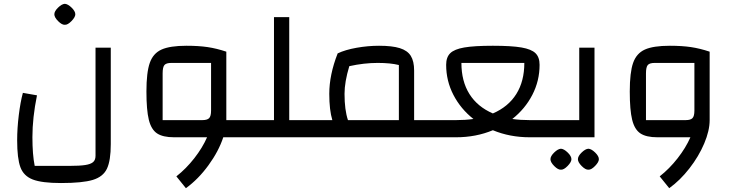

<svg xmlns="http://www.w3.org/2000/svg" viewBox="-20 -720 3842 1007"><path d="M70 0ZM345 150Q398 150 427 145.5Q456 141 468.5 130Q481 119 481 97V-470H561V36Q561 122 541 164.5Q521 207 467 223.5Q413 240 300 240Q200 240 152 221.5Q104 203 87 157Q70 111 70 16Q70 -47 78.5 -116Q87 -185 100 -233L174 -220Q150 -102 150 -1Q150 91 162 150ZM265 -645Q265 -661 284.5 -680Q304 -699 320 -700Q336 -699 355.5 -680Q375 -661 375 -645Q375 -630 355 -609.5Q335 -589 320 -590Q305 -589 285 -609Q265 -629 265 -645Z M1297 0H1151Q1127 73 1073.5 146.5Q1020 220 955 267L905 205Q956 165 999 110Q1042 55 1066 0H893Q834 0 803.5 -20.5Q773 -41 760.5 -92Q748 -143 748 -240Q748 -340 765.5 -390Q783 -440 827 -460Q871 -480 958 -480Q1022 -480 1069 -473Q1116 -466 1167 -449V-90H1297ZM1041 -90Q1067 -90 1077 -100.5Q1087 -111 1087 -140V-390H879Q852 -390 842.5 -379Q833 -368 833 -335V-90Z M1617 -90V0H1257V-90H1417V-630H1497V-90Z M2272 -90V0H1577V-90H1723Q1707 -143 1707 -228Q1707 -328 1751 -440Q1791 -459 1850.5 -469.5Q1910 -480 1968 -480Q2037 -480 2077 -467.5Q2117 -455 2134.5 -427Q2152 -399 2152 -350V-90ZM2072 -379Q2028 -390 1961 -390Q1889 -390 1812 -373Q1787 -290 1787 -228Q1787 -143 1805 -90H2072Z M2898 -90V0H2758Q2654 0 2565 -37Q2476 0 2372 0H2232V-90H2372Q2421 -90 2463 -96Q2396 -149 2358 -222.5Q2320 -296 2320 -380Q2320 -420 2341.5 -441Q2363 -462 2415 -471Q2467 -480 2565 -480Q2663 -480 2715 -471Q2767 -462 2788.5 -441Q2810 -420 2810 -380Q2810 -296 2772 -222.5Q2734 -149 2667 -96Q2709 -90 2758 -90ZM2565 -125Q2646 -160 2688 -227Q2730 -294 2730 -390H2400Q2400 -294 2442 -227Q2484 -160 2565 -125Z M2878 0ZM2858 -90H3018V-470H3098V0H2858ZM2867 115Q2867 99 2886.5 80Q2906 61 2922 60Q2938 61 2957.5 80Q2977 99 2977 115Q2977 130 2957 150.5Q2937 171 2922 170Q2907 171 2887 151Q2867 131 2867 115ZM3011 115Q3011 99 3030.5 80Q3050 61 3066 60Q3082 61 3101.5 80Q3121 99 3121 115Q3121 130 3101 150.5Q3081 171 3066 170Q3051 171 3031 151Q3011 131 3011 115Z M3702 -449V-90Q3702 -35 3673.5 32.5Q3645 100 3596 163Q3547 226 3490 267L3440 205Q3491 165 3534 110Q3577 55 3601 0H3428Q3369 0 3338.5 -20.5Q3308 -41 3295.5 -92Q3283 -143 3283 -240Q3283 -340 3300.5 -390Q3318 -440 3362 -460Q3406 -480 3493 -480Q3557 -480 3604 -473Q3651 -466 3702 -449ZM3576 -90Q3602 -90 3612 -100.5Q3622 -111 3622 -140V-390H3414Q3387 -390 3377.5 -379Q3368 -368 3368 -335V-90Z"/></svg>

Font: Changa
Style: Regular
Weight: 400
Designer: Eduardo Rodriguez Tunni
Foundry: Eduardo Rodriguez Tunni
Version: Version 2.002; ttfautohint (v1.5.10-5e6f)